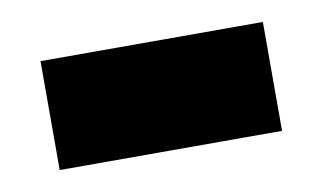

<svg xmlns="http://www.w3.org/2000/svg" viewBox="-33 -438 420 250"><g transform="rotate(-10 177.0 -313.0)"><path d="M30 -241V-385H324V-241Z"/></g></svg>

Font: Fira Sans Extra Condensed Black
Style: Regular
Weight: 900
Width: 1
Designer: Carrois Corporate & Edenspiekermann AG
Foundry: Carrois Corporate GbR & Edenspiekermann AG
Version: Version 4.203